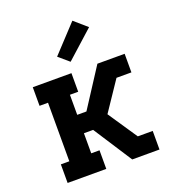

<svg xmlns="http://www.w3.org/2000/svg" viewBox="-139 -875 878 980"><g transform="rotate(-20 300.0 -385.0)"><path d="M60 0V-101H106V-419H60V-520H270V-419H225V-310H275L411 -520H559V-419H478L371 -260L478 -101H559V0H411L275 -210H225V-101H270V0ZM286 -576 230 -624 366 -770 435 -710Z"/></g></svg>

Font: Iosevka Plex Etoile
Style: Bold
Weight: 700
Designer: Belleve Invis
Foundry: Belleve Invis
Version: Version 25.1.1; ttfautohint (v1.8.4)